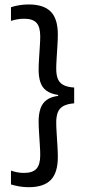

<svg xmlns="http://www.w3.org/2000/svg" viewBox="-20 -696 378 840"><path d="M28 -664.5Q44.5 -670 64.2 -673.2Q84 -676.5 105.5 -676.5Q171 -676.5 202 -645.2Q233 -614 233 -545Q233 -524 231.2 -496.2Q229.5 -468.5 227.8 -441.2Q226 -414 226 -394.5Q226 -369 232.8 -351.5Q239.5 -334 256.8 -324.5Q274 -315 304.5 -313V-244Q274 -241.5 256.8 -231.8Q239.5 -222 232.8 -204.2Q226 -186.5 226 -161Q226 -141.5 227.8 -114.2Q229.5 -87 231.2 -58.8Q233 -30.5 233 -9Q233 60 202 91.5Q171 123 105.5 123Q84 123 64.2 119.5Q44.5 116 28 111V50.5Q39.5 54.5 53.8 57.5Q68 60.5 85 60.5Q123 60.5 139.5 42.2Q156 24 156 -17Q156 -36 154.2 -62.5Q152.5 -89 150.8 -116.5Q149 -144 149 -165Q149 -196.5 156.8 -220.2Q164.5 -244 183.8 -258.5Q203 -273 238 -277L234.5 -272V-280.5Q201.5 -285.5 182.8 -299.5Q164 -313.5 156.5 -336.8Q149 -360 149 -390.5Q149 -411.5 150.8 -438.8Q152.5 -466 154.2 -492.5Q156 -519 156 -537Q156 -578 139.8 -596Q123.5 -614 86 -614Q69 -614 54.2 -611.2Q39.5 -608.5 28 -604.5Z"/></svg>

Font: Anek Gujarati
Style: Regular
Weight: 400
Designer: Mrunmayee Ghaisas (Gujarati), Yesha Goshar (Latin)
Foundry: Ek Type
Version: Version 1.003